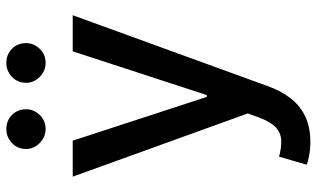

<svg xmlns="http://www.w3.org/2000/svg" viewBox="-217 -578 1000 606"><g transform="rotate(-90 283.0 -275.0)"><path d="M138.5 204.5Q114.7 204.5 95.2 200.8Q75.6 197.1 66.1 192.8L91.6 105.8Q120.7 113.6 143.5 112.6Q166.2 111.5 183.8 95.5Q201.3 79.5 214.8 43.3L228 7.1L28.4 -545.5H142L280.2 -122.2H285.9L424 -545.5H538L313.2 72.8Q297.6 115.4 273.4 145.1Q249.3 174.7 215.9 189.6Q182.5 204.5 138.5 204.5ZM178.6 -631Q153.4 -631 134.6 -649.7Q115.8 -668.3 115.8 -692.8Q115.8 -719.5 134.6 -737.2Q153.4 -755 178.6 -755Q205.3 -755 223.2 -737.2Q241.1 -719.5 241.1 -692.8Q241.1 -668.3 223.2 -649.7Q205.3 -631 178.6 -631ZM387.4 -631Q362.2 -631 343.4 -649.7Q324.6 -668.3 324.6 -692.8Q324.6 -719.5 343.4 -737.2Q362.2 -755 387.4 -755Q414.1 -755 432 -737.2Q449.9 -719.5 449.9 -692.8Q449.9 -668.3 432 -649.7Q414.1 -631 387.4 -631Z"/></g></svg>

Font: InterMG Medium
Style: Regular
Weight: 500
Designer: Rasmus Andersson
Foundry: rsms
Version: Version 3.019;December 26, 2023;FontCreator 15.0.0.2955 64-b